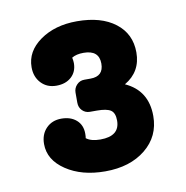

<svg xmlns="http://www.w3.org/2000/svg" viewBox="-58 -766 530 548"><g transform="rotate(-10 207.0 -492.0)"><path d="M303 -509Q367 -480 367 -406Q367 -347 322 -310.5Q277 -274 205 -274Q137 -274 91.5 -304.5Q46 -335 46 -381Q46 -409 63 -426.5Q80 -444 107 -444Q134 -444 150.5 -429.5Q167 -415 167 -390Q167 -381 166 -377Q180 -366 207 -366Q263 -366 263 -411Q263 -433 251.5 -441Q240 -449 211 -449H191Q178 -449 169 -458Q160 -467 160 -481V-510Q160 -523 169 -532.5Q178 -542 191 -542H209Q247 -542 247 -579Q247 -618 202 -618Q181 -618 168 -610Q170 -600 170 -594Q170 -569 153.5 -554Q137 -539 110 -539Q83 -539 66 -557Q49 -575 49 -603Q49 -649 92 -679.5Q135 -710 199 -710Q269 -710 310 -678.5Q351 -647 351 -593Q351 -537 303 -509Z"/></g></svg>

Font: Solway ExtraBold
Style: Regular
Weight: 800
Designer: Mariya V. Pigoulevskaya
Foundry: The Northern Block Ltd.
Version: Version 1.000;hotconv 1.0.109;makeotfexe 2.5.65596